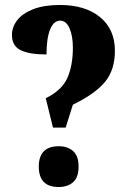

<svg xmlns="http://www.w3.org/2000/svg" viewBox="-20 -744 530 772"><path d="M164 -349Q229 -381 251 -431Q273 -481 273 -552Q273 -600 259.5 -630.5Q246 -661 222 -661Q196 -661 181.5 -625.5Q167 -590 167 -525Q97 -525 62.5 -542.5Q28 -560 28 -603Q28 -635 49 -662.5Q70 -690 113.5 -707Q157 -724 221 -724Q323 -724 382.5 -675Q442 -626 442 -540Q442 -463 402.5 -415Q363 -367 273 -323L244 -231H193ZM136 -74Q136 -156 216 -156Q252 -156 274 -136.5Q296 -117 296 -74Q296 -31 274 -11.5Q252 8 216 8Q136 8 136 -74Z"/></svg>

Font: Noto Serif CondBlack
Style: Regular
Weight: 900
Width: 3
Designer: Monotype Design Team
Foundry: Monotype Imaging Inc.
Version: Version 1.001